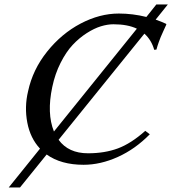

<svg xmlns="http://www.w3.org/2000/svg" viewBox="-20 -718 761 848"><path d="M156.7 -61.5Q113.8 -107.4 100.6 -176.5Q87.4 -245.6 104 -314.9Q124.5 -410.6 188.2 -490.2Q252 -569.8 336.2 -614Q420.4 -658.2 504.9 -658.2Q565.9 -658.2 626.5 -643.1L670.4 -698.2H721.2L667.5 -631.3Q680.2 -627 691.7 -622.3Q703.1 -617.7 708 -615.2L713.4 -612.8L714.8 -609.9Q710 -598.6 701.2 -580.1Q692.4 -561.5 689.5 -553.7L681.2 -531.7Q675.8 -517.1 670.9 -499L661.1 -498Q648.9 -541.5 617.7 -569.3L238.8 -100.6Q282.2 -41 368.7 -41Q442.4 -41 500.5 -62.5Q558.6 -84 621.6 -140.1L641.6 -125Q577.6 -59.6 500.7 -24.9Q423.8 9.8 349.1 9.8Q249.5 9.8 186 -35.6L68.4 109.9H18.6ZM218.3 -137.2 584.5 -591.3Q543.5 -610.8 481 -610.8Q455.1 -610.8 425.5 -601.8Q396 -592.8 362.8 -571.5Q329.6 -550.3 300.8 -519.5Q272 -488.8 247.6 -440.4Q223.1 -392.1 210.9 -334Q186 -216.8 218.3 -137.2Z"/></svg>

Font: Linux Biolinum G
Style: Italic
Weight: 400
Italic angle: -12°
Designer: Philipp H. Poll
Foundry: Philipp H. Poll
Version: Version 0.5.1